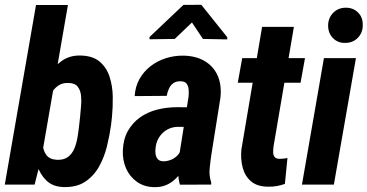

<svg xmlns="http://www.w3.org/2000/svg" viewBox="-22 -771 1535 802"><path d="M128.4 -750H261.7L151.9 -116.2L122.6 0H-2ZM445.8 -284.2 441.9 -249Q436 -205.6 424.6 -159.2Q413.1 -112.8 390.9 -73.7Q368.7 -34.7 332.5 -11.2Q296.4 12.2 242.2 10.3Q198.2 8.8 171.6 -17.1Q145 -43 132.6 -81.8Q120.1 -120.6 116.7 -162.6Q113.3 -204.6 115.7 -238.8L122.1 -289.6Q128.4 -326.7 142.1 -370.1Q155.8 -413.6 178.2 -452.4Q200.7 -491.2 234.4 -515.6Q268.1 -540 313.5 -539.1Q365.7 -538.1 394.5 -513.4Q423.3 -488.8 435.8 -450.2Q448.2 -411.6 449 -367.7Q449.7 -323.7 445.8 -284.2ZM308.6 -247.1 312.5 -282.7Q313.5 -299.3 316.2 -323.2Q318.8 -347.2 316.7 -370.1Q314.5 -393.1 303 -408.4Q291.5 -423.8 265.6 -424.3Q241.7 -425.8 224.9 -415.5Q208 -405.3 196.8 -387.9Q185.5 -370.6 179 -350.3Q172.4 -330.1 169.4 -311L156.7 -217.8Q154.8 -193.8 156.5 -168Q158.2 -142.1 171.4 -123.8Q184.6 -105.5 214.8 -103.5Q244.1 -102.1 262 -115.5Q279.8 -128.9 288.8 -151.1Q297.9 -173.3 302 -199Q306.2 -224.6 308.6 -247.1Z M726.6 -121.6 765.6 -366.7Q767.1 -380.9 766.1 -395.5Q765.1 -410.2 758.1 -420.7Q751 -431.2 732.9 -431.6Q713.4 -432.1 701.7 -423.3Q689.9 -414.6 683.6 -400.4Q677.2 -386.2 674.3 -370.6L540.5 -369.6Q543 -409.7 560.8 -441.2Q578.6 -472.7 606.9 -494.6Q635.3 -516.6 670.7 -527.8Q706.1 -539.1 744.1 -538.6Q796.9 -537.6 833.5 -515.6Q870.1 -493.7 887.2 -455.1Q904.3 -416.5 898.9 -363.8L861.3 -127.9Q856.9 -99.1 853.8 -68.1Q850.6 -37.1 860.4 -8.3L859.9 0L729.5 0.5Q721.2 -29.3 721.9 -60.3Q722.7 -91.3 726.6 -121.6ZM777.8 -322.8 764.2 -240.7 720.7 -241.2Q701.7 -240.7 685.8 -234.1Q669.9 -227.5 657.5 -215.6Q645 -203.6 637.5 -188.2Q629.9 -172.9 627.9 -153.8Q626 -141.1 627.7 -128.2Q629.4 -115.2 637 -106.4Q644.5 -97.7 660.2 -97.2Q677.2 -97.2 693.8 -104.2Q710.4 -111.3 721.7 -124.5Q732.9 -137.7 734.9 -155.3L759.3 -100.6Q751 -78.6 738.5 -58.3Q726.1 -38.1 709.2 -22.2Q692.4 -6.3 671.1 2.4Q649.9 11.2 623 10.7Q580.6 10.3 550 -11.5Q519.5 -33.2 504.4 -67.9Q489.3 -102.5 491.2 -144Q493.2 -190.9 512.7 -224.9Q532.2 -258.8 563.2 -280.8Q594.2 -302.7 634 -313Q673.8 -323.2 717.3 -323.2ZM818.8 -751 927.2 -615.7V-606.4L825.7 -608.4L779.8 -677.2L708 -608.4L602.5 -606.9V-616.2L744.1 -750.5Z M1252 -528.3 1233.4 -425.3H971.2L989.7 -528.3ZM1072.8 -658.7H1205.6L1120.6 -159.7Q1119.1 -147 1119.1 -135.3Q1119.1 -123.5 1124.8 -115.7Q1130.4 -107.9 1146 -107.4Q1154.3 -107.4 1162.4 -108.4Q1170.4 -109.4 1178.7 -110.8L1168 -2.9Q1150.9 3.4 1133.3 6.3Q1115.7 9.3 1097.2 8.8Q1051.8 8.3 1026.4 -13.7Q1001 -35.6 991.7 -70.8Q982.4 -106 986.3 -146.5Z M1464.8 -528.3 1372.6 0H1239.3L1331.1 -528.3ZM1348.6 -662.6Q1348.1 -694.3 1368.7 -716.3Q1389.2 -738.3 1421.4 -738.8Q1452.6 -739.3 1473.1 -719.2Q1493.7 -699.2 1493.2 -667.5Q1494.1 -636.2 1473.9 -614.3Q1453.6 -592.3 1420.9 -591.8Q1390.1 -590.8 1369.6 -611.1Q1349.1 -631.3 1348.6 -662.6Z"/></svg>

Font: Roboto Condensed
Style: Bold Italic
Weight: 700
Italic angle: -12°
Designer: Christian Robertson
Foundry: Google
Version: Version 3.0